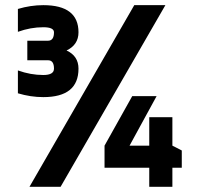

<svg xmlns="http://www.w3.org/2000/svg" viewBox="-20 -718 768 738"><path d="M212.9 0H93.3L496.1 -698.2H615.7ZM642.6 0H553.7V-73.2H381.8V-158.2L488.3 -348.6H582L478 -158.2H553.7V-267.6H642.6V-158.2L678.7 -139.6V-73.2H642.6ZM48.8 -683.6Q97.7 -698.2 146.5 -698.2Q281.7 -698.2 281.7 -593.8Q281.7 -545.9 235.8 -523.9Q281.7 -502.9 281.7 -454.1Q281.7 -344.7 146.5 -344.7Q97.7 -344.7 48.8 -359.4V-447.3Q97.7 -429.7 146.5 -429.7Q187.5 -429.7 187.5 -454.1Q187.5 -486.3 165 -486.3H85V-561.5H164.6Q187.5 -561.5 187.5 -593.8Q187.5 -613.3 146.5 -613.3Q97.7 -613.3 48.8 -595.7Z"/></svg>

Font: SansationBold
Style: Bold
Weight: 700
Designer: Bernd Montag
Version: Version 1.301